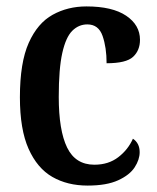

<svg xmlns="http://www.w3.org/2000/svg" viewBox="-20 -568 488 598"><path d="M253 10Q190 10 143 -17Q96 -44 69 -104.5Q42 -165 42 -265Q42 -373 69.5 -434.5Q97 -496 144 -522Q191 -548 249 -548Q330 -548 373 -519Q416 -490 416 -444Q416 -411 394.5 -391Q373 -371 312 -371Q312 -420 299.5 -456Q287 -492 252 -492Q225 -492 205 -472Q185 -452 174 -403Q163 -354 163 -266Q163 -162 189 -108.5Q215 -55 274 -55Q318 -55 348.5 -78.5Q379 -102 394 -136Q415 -122 415 -94Q415 -71 399.5 -47Q384 -23 348 -6.5Q312 10 253 10Z"/></svg>

Font: Noto Serif Myanmar Cond SemBd
Style: Regular
Weight: 600
Width: 3
Designer: Ben Mitchell and the Monotype Design Team
Foundry: Monotype Imaging Inc.
Version: Version 2.106; ttfautohint (v1.8.4.7-5d5b)